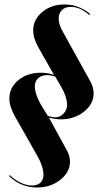

<svg xmlns="http://www.w3.org/2000/svg" viewBox="-20 -729 451 861"><path d="M22 -287.1Q22 -336.4 62.5 -369.6Q103 -402.8 163.1 -402.8Q194.8 -402.8 222.2 -393.1L152.8 -515.1Q128.9 -556.6 128.9 -592.8Q128.9 -641.6 169.7 -675.3Q210.4 -709 269 -709Q333 -709 384.8 -666L379.9 -662.1Q338.9 -698.2 297.9 -698.2Q272.5 -698.2 257.8 -683.8Q243.2 -669.4 243.2 -646Q243.2 -617.7 262.2 -585.9L382.8 -368.2Q399.9 -338.9 399.9 -310.1Q399.9 -262.7 356.7 -228.3Q313.5 -193.8 252.9 -193.8Q228 -193.8 199.2 -202.1L275.9 -62Q293.9 -32.2 293.9 -4.9Q293.9 43 250.5 77.4Q207 111.8 146 111.8Q73.2 111.8 20 60.1L23.9 56.2Q44.9 77.1 72.3 90.1Q99.6 103 124 103Q147.9 103 161.4 90.1Q174.8 77.1 174.8 54.2Q174.8 16.6 144 -36.1L45.9 -209Q22 -252 22 -287.1ZM136.2 -341.8Q136.2 -302.7 172.9 -244.1L194.8 -209Q213.4 -203.1 228 -203.1Q249.5 -203.1 265.1 -219.7Q280.8 -236.3 280.8 -258.8Q280.8 -296.4 249 -349.1L227.1 -386.2Q207.5 -392.1 190.9 -392.1Q166 -392.1 151.1 -378.2Q136.2 -364.3 136.2 -341.8Z"/></svg>

Font: Moniqa Black Display
Style: Regular
Weight: 900
Designer: Rajesh Rajput
Foundry: Rajesh Rajput
Version: Version 1.000